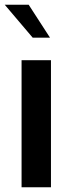

<svg xmlns="http://www.w3.org/2000/svg" viewBox="-28 -790 297 810"><path d="M63 0V-536H187V0ZM110 -631 -8 -770H93L183 -631Z"/></svg>

Font: Exo Thin SemiBold
Style: Regular
Weight: 600
Version: Version 2.000